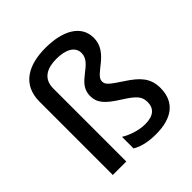

<svg xmlns="http://www.w3.org/2000/svg" viewBox="-206 -911 1068 1068"><g transform="rotate(-45 327.5 -377.5)"><path d="M548 -614C548 -714 453 -765 318 -765C184 -765 83 -712 83 -576V0H189V-574C189 -654 248 -679 318 -679C389 -679 440 -654 440 -603C440 -517 304 -505 304 -401C304 -348 330 -315 413 -263C486 -217 507 -194 507 -150C507 -101 477 -72 410 -72C359 -72 302 -93 269 -114V-23C305 -1 352 10 415 10C536 10 613 -42 613 -155C613 -234 570 -276 500 -322C426 -371 408 -384 408 -411C408 -466 548 -497 548 -614Z"/></g></svg>

Font: Noto Sans Bamum Medium
Style: Regular
Weight: 500
Designer: Monotype Design Team
Foundry: Monotype Imaging Inc.
Version: Version 2.002